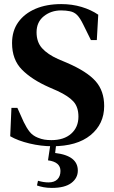

<svg xmlns="http://www.w3.org/2000/svg" viewBox="-20 -699 559 940"><path d="M236 17Q181 17 124.5 3.5Q68 -10 30 -32L36 -171H65L96 -102Q110 -73 125 -54Q140 -35 165 -25Q182 -18 197.5 -15.5Q213 -13 232 -13Q293 -13 328.5 -44.5Q364 -76 364 -128Q364 -175 339.5 -202Q315 -229 261 -254L220 -272Q136 -309 87.5 -358Q39 -407 39 -488Q39 -548 69.5 -590.5Q100 -633 154 -656Q208 -679 280 -679Q333 -679 379.5 -665Q426 -651 461 -627L454 -503H425L388 -578Q372 -611 357.5 -625.5Q343 -640 322 -644Q310 -646 301.5 -647Q293 -648 279 -648Q230 -648 194.5 -619.5Q159 -591 159 -541Q159 -493 186 -463Q213 -433 264 -410L309 -391Q406 -349 448 -301.5Q490 -254 490 -180Q490 -92 423.5 -37.5Q357 17 236 17ZM215 86 228 -1H256L250 50Q361 63 361 136Q361 173 329 197Q297 221 234 221Q211 221 193 217.5Q175 214 161 209L166 186Q180 190 192.5 192Q205 194 218 194Q246 194 261 179Q276 164 276 138Q276 94 215 86Z"/></svg>

Font: DeepMind Serif Text
Style: Regular
Weight: 400
Designer: Frank Grießhammer / Modifications: Colophon Foundry
Foundry: Colophon Foundry
Version: Version 5.003; ttfautohint (v1.8.2)